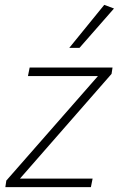

<svg xmlns="http://www.w3.org/2000/svg" viewBox="-20 -770 490 790"><path d="M2 0 6 -27 383 -457H95L102 -492H443L439 -466L62 -35H361L354 0ZM265 -573 409 -750 449 -735 307 -573Z"/></svg>

Font: Livvic ExtraLight
Style: Italic
Weight: 275
Italic angle: -10°
Designer: Jacques Le Bailly, Baron von Fonthausen
Version: Version 1.001; ttfautohint (v1.8.2)